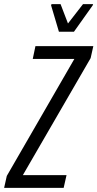

<svg xmlns="http://www.w3.org/2000/svg" viewBox="-52 -912 473 932"><path d="M-32 0 -19 -58 309 -626H107L120 -688H401L388 -630L59 -62H271L257 0ZM234 -758 196 -886 198 -892H242L278 -798L351 -892H400L398 -886L307 -758Z"/></svg>

Font: Saira ExtraCondensed
Style: Italic
Weight: 400
Width: 2
Italic angle: -12°
Designer: Hector Gatti with collaboration of the Omnibus-Type team
Foundry: Omnibus-Type
Version: Version 1.101